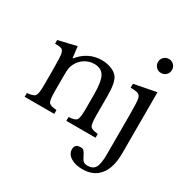

<svg xmlns="http://www.w3.org/2000/svg" viewBox="-227 -1009 1447 1473"><g transform="rotate(30 496.5 -272.5)"><path d="M216 -291V-157Q216 -76 228.5 -57Q241 -38 299 -34V0H37V-34Q93 -38 107 -57Q121 -76 121 -150V-283Q121 -402 115 -428Q109 -455 94 -462.5Q79 -470 35 -470V-502L195 -540L207 -441H211Q291 -540 411 -540Q456 -540 494.5 -525Q533 -510 553 -484Q584 -442 584 -324V-157Q584 -76 597 -57Q610 -38 665 -34V0H406V-34Q462 -37 475.5 -56Q489 -75 489 -150V-282Q489 -395 463.5 -440.5Q438 -486 375 -486Q331 -486 293 -462.5Q255 -439 234 -398Q223 -377 219.5 -357Q216 -337 216 -291ZM902 -540V2Q902 127 849 193.5Q796 260 697 260Q633 260 592.5 234Q552 208 552 167Q552 120 603 120Q621 120 630.5 128.5Q640 137 655 167Q669 197 681.5 207Q694 217 718 217Q766 217 785 184Q804 151 804 68V-280Q804 -402 797 -427Q792 -450 773.5 -458.5Q755 -467 706 -467V-502ZM807 -699Q789 -717 789 -743Q789 -769 807 -787Q825 -805 851 -805Q877 -805 895 -787Q913 -769 913 -743Q913 -717 895 -699Q877 -681 851 -681Q825 -681 807 -699Z"/></g></svg>

Font: Libre Baskerville
Style: Regular
Weight: 400
Designer: Pablo Impallari, Rodrigo Fuenzalida
Foundry: Pablo Impallari, Rodrigo Fuenzalida
Version: Version 1.000